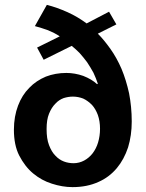

<svg xmlns="http://www.w3.org/2000/svg" viewBox="-20 -756 599 787"><path d="M252 -457C275 -457 298 -453 321 -445C344 -436 363 -425 378 -411L381 -413C376 -428 370 -443 363 -458C355 -473 346 -487 337 -501C327 -514 317 -527 306 -539C295 -550 284 -560 274 -568L159 -511L132 -561L225 -607C210 -617 194 -625 177 -632C160 -638 142 -644 123 -649L172 -736C200 -729 228 -719 257 -706C286 -693 312 -677 335 -660L427 -708L457 -656L381 -618C399 -600 416 -579 433 -555C450 -531 465 -504 478 -474C491 -443 501 -410 509 -374C516 -338 520 -299 520 -258C520 -220 515 -185 505 -152C494 -119 479 -91 459 -67C438 -42 413 -23 383 -10C352 4 317 11 277 11C249 11 221 6 193 -3C164 -12 139 -26 116 -45C93 -64 74 -89 59 -118C44 -147 37 -183 37 -224C37 -261 43 -294 54 -323C65 -352 80 -376 100 -396C119 -416 142 -431 168 -442C194 -452 222 -457 252 -457ZM279 -360C266 -360 254 -358 241 -354C228 -349 217 -342 207 -331C196 -320 188 -307 181 -290C174 -273 171 -252 171 -227C171 -201 174 -179 181 -161C188 -143 196 -129 207 -118C217 -107 229 -99 242 -94C255 -89 269 -87 282 -87C297 -87 312 -91 325 -98C338 -105 350 -115 360 -128C369 -140 377 -155 382 -172C387 -189 390 -208 390 -228C390 -249 387 -268 381 -285C375 -301 367 -315 357 -326C346 -337 334 -346 321 -352C308 -357 294 -360 279 -360Z"/></svg>

Font: Holmes&Hills Bold
Style: Bold
Weight: 500
Designer: Noopur Datye, Girish Dalvi, Yashodeep Gholap, Pallavi Karambelkar
Foundry: Ek Type
Version: ""